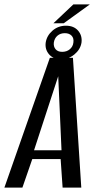

<svg xmlns="http://www.w3.org/2000/svg" viewBox="-45 -854 441 874"><path d="M-25 0 182 -591H287L325 0H240L231 -130H102L57 0ZM110 -170H235L220 -507ZM233 -584Q198 -584 178.5 -606.5Q159 -629 163 -660Q168 -692 194 -714.5Q220 -737 255 -737Q291 -737 310.5 -714.5Q330 -692 326 -660Q321 -629 294 -606.5Q267 -584 233 -584ZM238 -618Q259 -618 273 -630Q287 -642 289 -660Q292 -680 281 -691.5Q270 -703 250 -703Q230 -703 216.5 -691.5Q203 -680 200 -660Q198 -642 208 -630Q218 -618 238 -618ZM198 -748 289 -834H364L245 -748Z"/></svg>

Font: Alumni Sans Thin Medium
Style: Italic
Weight: 500
Italic angle: -8°
Version: Version 1.016